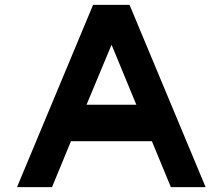

<svg xmlns="http://www.w3.org/2000/svg" viewBox="-20 -756 916 790"><path d="M826 14H683L605 -175H272L194 14H50L363 -736H513ZM541 -325 439 -572 336 -325Z"/></svg>

Font: SUIT ExtraBold
Style: Regular
Weight: 800
Designer: Sunn Youn; Korean Glyphs from Source Han Sans (Sandoll Communications; Soo-young Jang, Joo-yeon Kang)
Foundry: Sunn
Version: Version 1.008